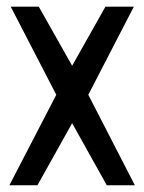

<svg xmlns="http://www.w3.org/2000/svg" viewBox="-20 -548 427 568"><path d="M7.8 0 146.5 -267.6 11.7 -528.3H94.7L193.4 -353.5L292 -528.3H376L241.2 -267.6L378.9 0H295.9L193.4 -183.6L90.8 0Z"/></svg>

Font: Post No Bills Jaffna SemiBold
Style: Regular
Weight: 600
Designer: Kosala Senevirathne, Siva Puranthara, Lasantha Premarathna, Tharique Azeez
Foundry: Mooniak
Version: Version 1.220 ; ttfautohint (v1.6)